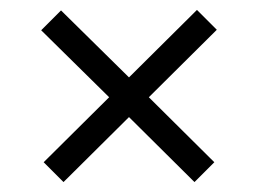

<svg xmlns="http://www.w3.org/2000/svg" viewBox="-20 -537 521 387"><path d="M412 -210 372 -170 240 -301 108 -170 68 -210 200 -341 63 -476 103 -516 240 -381 377 -517 417 -477 280 -341Z"/></svg>

Font: Hind Vadodara Light
Style: Regular
Weight: 300
Designer: Hitesh Malaviya
Foundry: Indian Type Foundry
Version: Version 1.000;PS 1.0;hotconv 1.0.86;makeotf.lib2.5.63406; tt